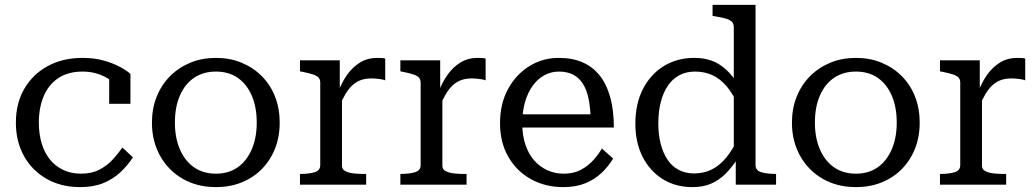

<svg xmlns="http://www.w3.org/2000/svg" viewBox="-20 -756 4241 786"><path d="M312 -45Q356 -45 388 -62Q420 -79 442.5 -104Q465 -129 481 -152L524 -112Q502 -78 472.5 -50.5Q443 -23 403 -6.5Q363 10 308 10Q230 10 170.5 -24Q111 -58 78 -117.5Q45 -177 45 -254Q45 -333 79.5 -392.5Q114 -452 175.5 -485.5Q237 -519 318 -519Q368 -519 407 -507.5Q446 -496 473.5 -481Q501 -466 514 -453V-331H427V-444Q438 -442 447 -437.5Q456 -433 462.5 -425.5Q469 -418 471.5 -408Q474 -398 472 -385Q454 -418 411.5 -440.5Q369 -463 318 -463Q259 -463 219 -436.5Q179 -410 159 -362.5Q139 -315 139 -254Q139 -208 150.5 -169.5Q162 -131 184 -103.5Q206 -76 238.5 -60.5Q271 -45 312 -45Z M1125 -254Q1125 -177 1091.5 -117Q1058 -57 999 -23.5Q940 10 864 10Q788 10 729 -23.5Q670 -57 636 -117Q602 -177 602 -254Q602 -312 621.5 -360.5Q641 -409 676.5 -444.5Q712 -480 759.5 -499.5Q807 -519 864 -519Q921 -519 968.5 -499.5Q1016 -480 1051.5 -444.5Q1087 -409 1106 -360.5Q1125 -312 1125 -254ZM696 -254Q696 -192 716.5 -144.5Q737 -97 774.5 -71Q812 -45 864 -45Q916 -45 953 -71Q990 -97 1010.5 -144.5Q1031 -192 1031 -254Q1031 -318 1010.5 -365Q990 -412 953 -437.5Q916 -463 864 -463Q812 -463 774.5 -437.5Q737 -412 716.5 -365Q696 -318 696 -254Z M1557 -516V-427Q1550 -430 1540.5 -431.5Q1531 -433 1521 -434Q1511 -435 1502 -435Q1475 -435 1455.5 -427.5Q1436 -420 1420.5 -405Q1405 -390 1392 -367Q1379 -344 1364 -312L1363 -376Q1379 -419 1401.5 -450.5Q1424 -482 1454.5 -500.5Q1485 -519 1523 -519Q1533 -519 1542.5 -518.5Q1552 -518 1557 -516ZM1208 0V-44H1210Q1245 -44 1268 -51Q1291 -58 1291 -80V-417Q1291 -432 1283 -439.5Q1275 -447 1259 -452Q1243 -457 1218 -462L1208 -464V-509H1371V-362L1380 -371V-77Q1380 -62 1394.5 -55Q1409 -48 1428.5 -46Q1448 -44 1462 -44H1479V0Z M1968 -516V-427Q1961 -430 1951.5 -431.5Q1942 -433 1932 -434Q1922 -435 1913 -435Q1886 -435 1866.5 -427.5Q1847 -420 1831.5 -405Q1816 -390 1803 -367Q1790 -344 1775 -312L1774 -376Q1790 -419 1812.5 -450.5Q1835 -482 1865.5 -500.5Q1896 -519 1934 -519Q1944 -519 1953.5 -518.5Q1963 -518 1968 -516ZM1619 0V-44H1621Q1656 -44 1679 -51Q1702 -58 1702 -80V-417Q1702 -432 1694 -439.5Q1686 -447 1670 -452Q1654 -457 1629 -462L1619 -464V-509H1782V-362L1791 -371V-77Q1791 -62 1805.5 -55Q1820 -48 1839.5 -46Q1859 -44 1873 -44H1890V0Z M2118 -250Q2118 -202 2131 -163.5Q2144 -125 2167 -99Q2190 -73 2221 -59Q2252 -45 2288 -45Q2329 -45 2358.5 -61Q2388 -77 2409 -100.5Q2430 -124 2444 -148L2490 -107Q2471 -75 2442.5 -48Q2414 -21 2375.5 -5.5Q2337 10 2286 10Q2213 10 2154.5 -22Q2096 -54 2061.5 -113Q2027 -172 2027 -252Q2027 -331 2059.5 -391Q2092 -451 2146.5 -485Q2201 -519 2268 -519Q2323 -519 2364.5 -501Q2406 -483 2434.5 -447.5Q2463 -412 2478 -358.5Q2493 -305 2493 -234H2100V-288H2426L2398 -267Q2397 -317 2389 -354Q2381 -391 2365 -415Q2349 -439 2325 -451Q2301 -463 2268 -463Q2237 -463 2209.5 -448.5Q2182 -434 2161.5 -406Q2141 -378 2129.5 -339Q2118 -300 2118 -250Z M3073 -80Q3073 -58 3096.5 -51Q3120 -44 3156 -44H3157V0H2992V-113L2984 -115V-644Q2984 -659 2976 -667Q2968 -675 2951 -680Q2934 -685 2908 -689L2897 -691V-736H3073ZM2822 -519Q2862 -519 2893.5 -507.5Q2925 -496 2952 -471.5Q2979 -447 3003 -408L3002 -323Q2981 -372 2954.5 -403Q2928 -434 2896 -448.5Q2864 -463 2825 -463Q2789 -463 2761 -448Q2733 -433 2714 -405Q2695 -377 2685 -338Q2675 -299 2675 -250Q2675 -204 2685 -166Q2695 -128 2713.5 -101Q2732 -74 2759.5 -60Q2787 -46 2822 -46Q2862 -46 2894.5 -62.5Q2927 -79 2953.5 -111.5Q2980 -144 3002 -191L3003 -112Q2977 -71 2949.5 -44Q2922 -17 2889.5 -3.5Q2857 10 2815 10Q2746 10 2693.5 -22.5Q2641 -55 2611 -113.5Q2581 -172 2581 -250Q2581 -330 2611.5 -390.5Q2642 -451 2696.5 -485Q2751 -519 2822 -519Z M3745 -254Q3745 -177 3711.5 -117Q3678 -57 3619 -23.5Q3560 10 3484 10Q3408 10 3349 -23.5Q3290 -57 3256 -117Q3222 -177 3222 -254Q3222 -312 3241.5 -360.5Q3261 -409 3296.5 -444.5Q3332 -480 3379.5 -499.5Q3427 -519 3484 -519Q3541 -519 3588.5 -499.5Q3636 -480 3671.5 -444.5Q3707 -409 3726 -360.5Q3745 -312 3745 -254ZM3316 -254Q3316 -192 3336.5 -144.5Q3357 -97 3394.5 -71Q3432 -45 3484 -45Q3536 -45 3573 -71Q3610 -97 3630.5 -144.5Q3651 -192 3651 -254Q3651 -318 3630.5 -365Q3610 -412 3573 -437.5Q3536 -463 3484 -463Q3432 -463 3394.5 -437.5Q3357 -412 3336.5 -365Q3316 -318 3316 -254Z M4177 -516V-427Q4170 -430 4160.5 -431.5Q4151 -433 4141 -434Q4131 -435 4122 -435Q4095 -435 4075.5 -427.5Q4056 -420 4040.5 -405Q4025 -390 4012 -367Q3999 -344 3984 -312L3983 -376Q3999 -419 4021.5 -450.5Q4044 -482 4074.5 -500.5Q4105 -519 4143 -519Q4153 -519 4162.5 -518.5Q4172 -518 4177 -516ZM3828 0V-44H3830Q3865 -44 3888 -51Q3911 -58 3911 -80V-417Q3911 -432 3903 -439.5Q3895 -447 3879 -452Q3863 -457 3838 -462L3828 -464V-509H3991V-362L4000 -371V-77Q4000 -62 4014.5 -55Q4029 -48 4048.5 -46Q4068 -44 4082 -44H4099V0Z"/></svg>

Font: Roboto Serif 28pt
Style: Regular
Weight: 400
Designer: Greg Gazdowicz
Foundry: Commercial Type
Version: Version 1.008